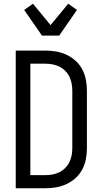

<svg xmlns="http://www.w3.org/2000/svg" viewBox="-20 -1005 540 1025"><path d="M64 0V-735H222Q251 -735 280 -730Q309 -725 335.5 -712.5Q362 -700 384 -680Q406 -660 419.5 -634Q433 -608 438.5 -579Q444 -550 444 -521V-215Q444 -185 438.5 -156Q433 -127 419.5 -101Q406 -75 384 -55Q362 -35 335.5 -22.5Q309 -10 280 -5Q251 0 222 0ZM142 -70H222Q241 -70 260 -73.5Q279 -77 296.5 -85.5Q314 -94 328 -108Q342 -122 350.5 -139.5Q359 -157 362.5 -176Q366 -195 366 -215V-521Q366 -540 362.5 -559Q359 -578 350.5 -595.5Q342 -613 328 -627Q314 -641 296.5 -649.5Q279 -658 260 -661.5Q241 -665 221 -665H142ZM204 -815 109 -952 156 -985 250 -871 344 -985 391 -952 296 -815Z"/></svg>

Font: Iosevka Fixed
Style: Regular
Weight: 400
Monospace: yes
Designer: Belleve Invis
Foundry: Belleve Invis
Version: Version 33.2.4